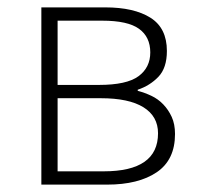

<svg xmlns="http://www.w3.org/2000/svg" viewBox="-20 -500 536 520"><path d="M92 0V-480H265Q343 -480 387.5 -452Q432 -424 432 -362Q432 -316 409 -292Q386 -268 353 -257V-254Q372 -249 390 -240.5Q408 -232 422 -217.5Q436 -203 445 -183.5Q454 -164 454 -137Q454 -67 404.5 -33.5Q355 0 270 0ZM136 -270H248Q323 -270 355 -293.5Q387 -317 387 -358Q387 -400 356.5 -422Q326 -444 257 -444H136ZM136 -36H261Q408 -36 408 -139Q408 -185 368.5 -209.5Q329 -234 253 -234H136Z"/></svg>

Font: hySource Sans Pro Light
Style: Regular
Weight: 300
Designer: Paul D. Hunt
Foundry: Adobe Systems Incorporated
Version: Version 2.021;PS 2.000;hotconv 1.0.86;makeotf.lib2.5.63406